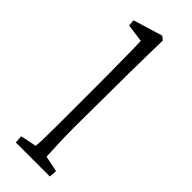

<svg xmlns="http://www.w3.org/2000/svg" viewBox="-191 -562 581 581"><g transform="rotate(45 100.0 -271.0)"><path d="M27.3 0 25.4 -24.9 76.7 -35.2Q78.1 -44.4 78.6 -60.3Q79.1 -76.2 79.3 -106.2Q79.6 -136.2 79.6 -188V-285.2Q79.6 -315.9 79.3 -349.4Q79.1 -382.8 78.6 -412.4Q78.1 -441.9 77.9 -461.7Q77.6 -481.4 77.1 -484.9L19.5 -492.7L17.6 -513.2L111.8 -542L123.5 -532.7Q123 -499 122.3 -465.6Q121.6 -432.1 121.1 -391.6Q120.6 -351.1 120.6 -295.4L119.6 -163.6Q119.6 -121.1 121.1 -85Q122.6 -48.8 123.5 -35.2L174.3 -24.9L172.9 0Z"/></g></svg>

Font: Lateef ExtraLight
Style: Regular
Weight: 200
Designer: SIL International
Foundry: SIL International
Version: Version 4.200